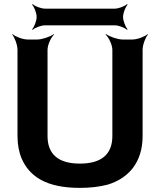

<svg xmlns="http://www.w3.org/2000/svg" viewBox="-20 -903 768 933"><path d="M368 -108C263 -108 211 -154 211 -242V-661C211 -685 228 -722 243 -735L241 -737C225 -725 185 -711 161 -711H115C91 -711 54 -725 41 -737L39 -735C51 -722 65 -685 65 -661V-242C65 -201 72 -164 85 -133C124 -43 208 10 368 10C417 10 463 5 504 -6C605 -37 673 -114 673 -242V-661C673 -685 687 -722 699 -735L697 -737C684 -725 647 -711 623 -711H576C552 -711 512 -725 496 -737L493 -735C508 -722 526 -685 526 -661V-242C526 -154 474 -108 368 -108ZM578 -821C578 -840 590 -870 600 -880L597 -883C587 -873 557 -861 538 -861H199C179 -861 149 -873 139 -883L136 -880C146 -870 158 -840 158 -821C158 -801 146 -771 136 -761L139 -758C149 -768 179 -780 199 -780H538C557 -780 587 -768 597 -758L600 -761C590 -771 578 -801 578 -821Z"/></svg>

Font: Asimov
Style: EdgeWide
Weight: 500
Designer: Google
Version: Version 2.000980: 2014